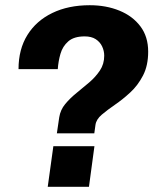

<svg xmlns="http://www.w3.org/2000/svg" viewBox="-20 -716 598 736"><path d="M198 -205 207 -266Q211.5 -295 230 -317.2Q248.5 -339.5 273.2 -359.5Q298 -379.5 322.2 -400.2Q346.5 -421 363 -445.8Q379.5 -470.5 379.5 -502.5Q379.5 -521 371.5 -538Q363.5 -555 347 -565.8Q330.5 -576.5 304.5 -576.5Q263.5 -576.5 241.8 -557.5Q220 -538.5 211.8 -509.8Q203.5 -481 201.5 -451H51Q51 -527 85 -581.8Q119 -636.5 180.5 -666.2Q242 -696 324 -696Q387 -696 437.8 -675.2Q488.5 -654.5 518.2 -615Q548 -575.5 548 -518Q548 -464.5 528.2 -426.5Q508.5 -388.5 479.5 -361.8Q450.5 -335 421 -314.8Q391.5 -294.5 370.2 -276.5Q349 -258.5 346 -237.5L341.5 -205ZM163 0 184.5 -155.5H342L321 0Z"/></svg>

Font: Chivo Medium
Style: Italic
Weight: 500
Italic angle: -8.05°
Designer: Hector Gatti
Foundry: Omnibus-Type
Version: Version 2.002